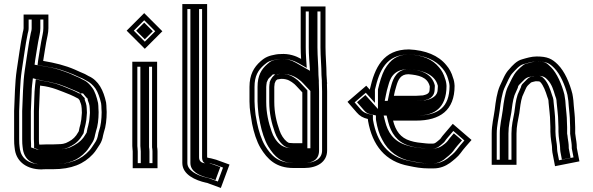

<svg xmlns="http://www.w3.org/2000/svg" viewBox="-20 -795 2942 952"><path d="M384 -266C384.7 -263.3 385 -260.7 385 -258C385 -251.3 385.3 -244 386 -236C386 -232 385.7 -228 385 -224L383 -202C382.3 -196 381.3 -190.7 380 -186C380 -183.3 379.3 -180 378 -176C375.3 -167.3 373 -157.3 371 -146C370.3 -144.7 370 -143.7 370 -143C366 -137 362 -130.7 358 -124C344.3 -105.7 329.3 -96.1 307 -86L293 -82C285.7 -80.7 277.7 -80 269 -80C259 -79.3 250 -79 242 -79H210C196.7 -79 187 -78.7 181 -78H178C177.3 -78 176 -78.3 174 -79V-83C173.3 -87 173 -94.3 173 -105V-243C174.6 -272.5 175.8 -304.1 177 -336C177 -348 177.7 -359.7 179 -371L183 -370C238.4 -364.5 283 -342.9 327 -326C342.8 -319.7 351.7 -314.2 366 -307H367C369.7 -303.7 372.3 -300.7 375 -298V-296C377.8 -288.5 384 -275.5 384 -266ZM194 -493C197.4 -520.2 206.1 -563.4 209 -585C213 -608.7 220 -629.7 220 -655V-723H97V-655C97 -648.3 94.8 -642 93 -634C81.1 -578.5 72.5 -507.5 63 -448C53.8 -385.9 53.2 -312.1 50 -245V-105C50 -87.7 50.7 -75 52 -67L54 -51C64.1 9.5 115.5 45 186 45C190.7 44.3 198.7 44 210 44H242C335.5 44 395.9 17.9 441 -31C455.6 -46.7 462.8 -61.5 475 -79C483 -91.7 488.3 -106.3 491 -123C492.3 -129.7 493.7 -135 495 -139C505 -167 509 -204 509 -240C508.3 -246 508 -252 508 -258C508 -267.3 507.3 -277 506 -287C493.4 -345.9 469.1 -396.2 419 -418C412.3 -421.3 406.3 -424.7 401 -428C384.6 -435.6 367.9 -441.5 351 -450C303.6 -470.7 252.7 -483.2 194 -493ZM400 -300.8V-308.4L392.7 -315.7C390.7 -317.6 388.7 -319.9 386.5 -322.6L379 -332H372C360.8 -337.8 351.7 -343 336.1 -349.3C308.7 -359.8 275.5 -376.8 238.8 -384.3C221.7 -389 206.5 -392.6 187.3 -394.7L157.5 -402.1L154.2 -373.9C149.2 -331.9 150.1 -284.1 148 -243.7V-105C148 -94.9 148.3 -87 149 -81.2V-61L166.1 -55.3C169 -54.3 170.5 -53 178 -53H182.4C187.8 -53.6 195.9 -54 210 -54H242C260.7 -54 282.3 -54.6 298.7 -57.6L315.7 -62.5C340.2 -73.6 360.8 -86.1 378 -109C384.5 -117.6 389.3 -126.8 395 -135.4V-138.1C396.9 -149.1 399.5 -160.9 401.8 -168.4C403.2 -172.4 404.2 -176.9 404.9 -182.3C406.5 -188.7 407.1 -192.9 407.9 -199.5L409.8 -220.9C410.7 -226.6 411 -230.8 411 -236V-237C410.4 -244.6 410 -252 410 -258C410 -275.1 403 -293.3 400 -300.8ZM189.9 -468.3C226.4 -462.2 253.3 -457.5 283.1 -448.3C305.4 -440.4 323.8 -434.6 340.4 -427.3C359 -418.1 375.4 -412.2 389.2 -405.9C395.8 -401.9 401 -399.1 407.8 -395.6C425.8 -386.7 440.9 -373.8 453.5 -355.7C464.5 -339.9 475.1 -311.2 481.3 -282.7C482.6 -272.4 483 -266.1 483 -258C483 -251.6 483.4 -244.6 484 -238.7C483.8 -203.5 479.9 -171.2 471.4 -147.2C469.2 -140.7 468.1 -136 466.4 -127.4C464.1 -112.8 459.6 -101.6 454.2 -92.8C440.2 -72.7 434.6 -60.9 422.6 -48C382.7 -4.7 330.7 19 242 19H210C199.2 19 190.9 19.3 184.4 20C122.6 19.4 86.5 -9.9 78.7 -54.6L76.7 -70.6C75.7 -77 75 -88.1 75 -105V-244.4C78.2 -312.8 78.9 -385 87.7 -444.2C97.3 -504 106 -575.2 117.4 -628.7C118.7 -634.6 122 -642.7 122 -655V-698H195V-655C195 -634.3 188.8 -615.9 184.3 -588.7C181.5 -567.8 172.8 -525.1 169.2 -496.1L166.2 -472.3ZM425 -258C425 -251.7 425.4 -244.4 426 -236.7V-236C426 -231.3 425.7 -227 424.9 -222L422.9 -200.4C422.2 -194.1 421.4 -189.2 419.9 -183.6C419.6 -180.3 418.5 -174.8 417.2 -171.1C414.9 -163.7 412.6 -154 410.8 -143.3C410.5 -141.9 410.2 -140.5 410 -140.2V-138C404.9 -130.3 400 -122.7 394.9 -114.3C377.4 -90.9 354.4 -76.6 327.3 -64.3L307 -58.5C295.3 -56.4 284.9 -55.2 271.2 -55C262.4 -54.5 250.9 -54 242 -54H210C193.9 -54 190.4 -53.7 184.5 -53H178C160.6 -53 158.4 -55.9 155.2 -56.9L134 -64V-81.8C133.3 -86.8 133 -94.8 133 -105V-243.4C134.6 -273.7 135.8 -303.6 137 -336.3C137 -348.2 137.7 -361 139.1 -372.8L143.1 -406.9L193.9 -394.2C214.1 -391.9 230.8 -387.8 247.2 -383.4C289.2 -374.6 322.4 -357.1 348.3 -347.2C362.6 -341.4 370.4 -337.2 380.4 -332H391.7L402.8 -318.2C407 -312.9 410.5 -309.6 415 -305.2V-299C418.5 -290.3 425 -274.9 425 -258ZM183.7 -468.8 151.5 -474.2 154.1 -494.9C157.7 -523.3 166.3 -566.1 169.2 -587.3C173.5 -613.3 180 -632.6 180 -655V-698H137V-655C137 -644.8 134.1 -637.3 132.6 -630.6C121 -576.5 112.4 -505.3 102.8 -445.6C93.9 -385.3 93.2 -312.5 90 -244.6V-105C90 -87.9 90.7 -76.3 91.8 -69.3L93.8 -53.3C102.8 -1.6 140.4 19 182.7 20C190.9 19.3 199.5 19 210 19H242C321.2 19 366.5 -0.3 406.4 -43.5C418.3 -56.3 424.6 -69.2 438 -88.6C444 -98.1 448.8 -110.4 451.3 -125.8C452.8 -133.7 454 -138.6 455.9 -144.3C464.9 -169.5 468.9 -203.6 469 -239.1C468.4 -245.1 468 -251.8 468 -258C468 -266.6 467.5 -274 466.2 -284.3C460.1 -312.3 450 -343.5 437.6 -359.6C424.8 -377.9 409.2 -391.8 396.2 -397.5C388.5 -400.8 381.8 -404.8 375 -408.9C361.5 -414.9 347.2 -420.1 327.1 -430C311.3 -436.7 295.6 -441.6 272.1 -449.9C244.1 -458.6 220.2 -462.8 183.7 -468.8Z M638 -44V39H761V-44C761 -52 760.3 -59.7 759 -67V-489H636V-71C636 -62.1 638 -51.6 638 -44ZM608 -643 698 -553 785 -640 695 -730ZM736 -44V14H663V-44C663 -55.4 661 -65.4 661 -71V-464H734V-64.7C735.2 -58.3 736 -51.5 736 -44ZM643.4 -643 695 -694.6 749.6 -640 698 -588.4ZM719 -65.6V-464H676V-71C676 -64.2 678 -54 678 -44V14H721V-44C721 -51.7 720.2 -58.9 719 -65.6ZM655.2 -643 698 -600.2 737.8 -640 695 -682.8Z M884 -775V13C884 71.1 949.6 99.4 1002 111C1006.7 111 1013.5 114.5 1018 116L1075 137L1118 21L1052 -3C1043.3 -5.7 1034.7 -8 1026 -10C1024.8 -10.2 1007 -12.6 1007 -15V-775ZM909 -750H982V-15C982 28.2 1021.3 14.6 1021.3 14.6C1028.7 16.3 1037.6 18.8 1044.1 20.7L1085.8 35.9L1060.2 104.9L1026.3 92.4C1023.8 91.6 1018.1 88.1 1004.9 86C952.8 74 909 48.3 909 13ZM924 -750V13C924 55.7 968.3 76.3 1012.1 86.7C1023.7 88.3 1036.3 93.7 1036.3 93.7L1048.3 98.2L1072.4 33.3L1033.1 19.1C1027.5 17.4 1020.8 15.5 1014.3 14C1014.3 14 967 22.9 967 -15V-750Z M1594 -560V-763H1471V-560C1471 -542 1471.7 -523 1473 -503C1447.1 -517.8 1412.4 -530.2 1371 -527C1363 -527 1355.3 -526.3 1348 -525C1313.8 -518.8 1295.8 -512.3 1272 -491C1238.7 -461.6 1217 -424.4 1217 -364V-292C1217 -249.3 1224.8 -217.2 1230 -181C1238.5 -138.5 1252.1 -94.6 1272 -61C1305.5 -6.1 1348 38 1435 38H1489C1550.5 38 1602 9.5 1602 -49V-342C1602 -354 1601.7 -367 1601 -381L1603 -383L1601 -386V-394L1599 -424C1599 -467.9 1594 -516 1594 -560ZM1342 -382C1343.3 -385.3 1344.7 -388.3 1346 -391C1346 -395.2 1352 -398 1355 -401C1361 -401 1368 -404 1376 -404C1406.6 -404 1422.6 -391.9 1440 -378L1449 -369C1454.3 -363 1459.3 -357.7 1464 -353L1479 -337V-85H1435C1430.3 -85 1425 -85.3 1419 -86C1411.2 -86 1407.6 -88.5 1402 -93C1386.7 -105.2 1373.1 -126.7 1366 -148C1351 -190.5 1340 -236.2 1340 -290V-364C1340 -370.5 1342 -376.5 1342 -382ZM1575.8 -391.4 1576.1 -378.8C1576.8 -363.5 1577 -353.6 1577 -342V-49C1577 -10.3 1544.8 13 1489 13H1435C1358.7 13 1324.9 -22.4 1293.4 -73.9C1276.2 -103.1 1262.6 -146 1254.6 -185.2C1251.4 -207 1247.1 -221 1245.9 -236.9C1244.3 -256 1242 -272.8 1242 -292V-364C1242 -417.7 1259.5 -446.6 1288.6 -472.3C1309.3 -490.8 1319.5 -494.4 1352.5 -500.4C1358.2 -501.4 1364.4 -502 1371 -502H1372C1407.7 -504.7 1437.4 -494.6 1460.6 -481.3L1501 -458.2L1497.9 -504.7C1496.6 -524.2 1496 -542.6 1496 -560V-738H1569V-560C1569 -514.1 1574 -466.1 1574 -424V-423.2L1576 -393.2C1576 -392.2 1575.8 -392.9 1575.8 -391.4ZM1317 -386.8V-382C1316.9 -380.7 1315 -374.3 1315 -364V-290C1315 -232.8 1326.9 -183.6 1342.4 -139.9C1350.7 -115 1366 -89.8 1386.4 -73.5C1392 -69 1405.9 -61.4 1417.5 -61C1423.7 -60.4 1429.5 -60 1435 -60H1504V-346.9L1482 -370.4C1476.9 -375.4 1472.5 -380.1 1467.2 -386.2L1456.7 -396.7C1438.5 -411.2 1415.2 -429 1376 -429C1364 -429 1355.5 -426.1 1354.8 -426H1344.6C1335.7 -418.1 1325.5 -411.8 1317 -386.8ZM1560.8 -388.2C1560.8 -389.6 1561 -391.5 1561 -393.5L1559 -423.5C1559 -467.5 1554 -514.5 1554 -560V-738H1511V-560C1511 -542.4 1511.7 -523.7 1513 -504L1517 -444L1446 -484.5C1423.3 -497.5 1400.2 -504.1 1373.5 -502H1371C1366.6 -502 1362.8 -501.6 1359.2 -501C1329.3 -495.6 1324.8 -494.6 1304.7 -476.6C1276.2 -451.5 1257 -420.7 1257 -364V-292C1257 -272.1 1259.4 -254.8 1261 -236.2C1262.2 -219.2 1266.8 -204.3 1269.8 -183.7C1277.9 -143.3 1291.7 -99.9 1309.4 -69.8C1342.8 -15.2 1376 13 1435 13H1489C1526.1 13 1562 -0.8 1562 -49V-342C1562 -355.8 1561.6 -372.7 1560.8 -388.2ZM1302 -382V-385.1C1303.6 -389 1304.8 -392 1306.6 -395.9C1309.4 -405.3 1319.6 -413.2 1321.6 -414.8L1332.8 -426H1351.1C1352.4 -426.3 1362.8 -429 1376 -429C1428.3 -429 1455.5 -406.2 1472.8 -392.4L1483.5 -381.7C1488.8 -375.7 1493.2 -371 1498.2 -365.9L1519 -343.8V-60H1435C1428.5 -60 1421.1 -60.5 1415.3 -61C1390.7 -62.6 1375.4 -73.7 1370.5 -77.6C1349 -94.8 1334.8 -118.9 1326.9 -142.8C1311.6 -186.1 1300 -234.1 1300 -290V-364C1300 -373.6 1302 -380.3 1302 -382Z M2077 -322C2067.6 -322 2053.1 -320 2043 -320H1933C1936.3 -336.4 1939 -349.2 1945 -368C1954.2 -399.3 1965.7 -427 2005 -427C2056.3 -422.7 2097.8 -412.8 2110 -370C2110 -368.7 2110.3 -367.3 2111 -366C2111 -359.3 2110.7 -354 2110 -350C2110 -330 2093.4 -326.1 2077 -322ZM1814 -353V-350L1796 -370L1703 -290L1749 -237C1763.1 -220.2 1780.5 -210.2 1804 -205C1804 -201.7 1804.3 -198.3 1805 -195C1826.1 -75.5 1889.5 6.9 2009 28C2039.7 34.6 2069.3 40 2105 40H2129C2163.7 40 2189.9 27.8 2211 13C2226.7 1.2 2252.1 -19.1 2263 -35C2279.8 -58.5 2299.4 -79.2 2318 -101L2225 -181L2185 -134C2177.2 -124.9 2170.4 -117.1 2163 -106C2158.4 -101.4 2143.3 -89.7 2141 -88C2136.3 -84.9 2132.8 -83 2125 -83H2106C2101.3 -83 2096.7 -83.3 2092 -84C2064.2 -86.8 2038.5 -88.8 2014 -97C1965.6 -111.5 1941.6 -146.7 1929 -197H2043C2162.7 -197 2234 -248.8 2234 -369C2233.3 -385 2230.7 -398.7 2226 -410C2219.7 -433.2 2207.7 -455.4 2193 -472C2153.8 -520.2 2090.3 -546.1 2008 -550C1879.4 -550 1838.1 -459.1 1814 -353ZM2006 -452H2005C1948.4 -452 1930.1 -405.9 1921.1 -375.3C1915 -356.1 1911.8 -341.2 1908.5 -324.9L1902.5 -295H2043C2055.8 -295 2070.5 -297 2077 -297H2080.1C2092.1 -300 2112.3 -301.5 2126.5 -321.7C2132 -329.4 2134.4 -338.5 2135 -348.2C2135.8 -353.7 2136 -359.4 2136 -366V-371.9C2120.2 -434.8 2059 -448.7 2006 -452ZM2007.4 -525C2086 -521.1 2140.1 -497.4 2173.9 -455.8C2186.6 -441.5 2196.5 -423.1 2201.9 -403.4C2204.5 -393.8 2208.3 -383.3 2209 -368.5C2208.6 -263.1 2153.7 -222 2043 -222H1897L1904.7 -190.9C1918.5 -135.8 1948.4 -91 2006.5 -73.2C2036 -63.5 2062.3 -61.8 2089 -59.2C2096.1 -58.2 2100.1 -58 2106 -58H2125C2137.3 -58 2149 -63.3 2154.9 -67.2C2159.4 -70.3 2174.3 -81.9 2182.4 -90.1C2189.5 -100.6 2195.4 -107.7 2204 -117.8L2227.7 -145.7L2282.6 -98.4C2267.9 -81.6 2255.8 -67.9 2242.5 -49.4C2235.2 -38.7 2210.6 -18 2196.3 -7.3C2177.5 5.8 2157.4 15 2129 15H2105C2071.6 15 2045.1 10.2 2013.8 3.5C1902.9 -16.1 1849 -89.8 1829.6 -199.6C1829.1 -202 1829 -203.2 1829 -205V-225.1L1809.4 -229.4C1790.1 -233.7 1778.7 -240.5 1768 -253.2L1738.3 -287.4L1793.8 -335.1L1839 -284.9V-350C1861 -445.8 1894.6 -524.5 2007.4 -525ZM2151 -369.8V-366C2151 -359.5 2150.7 -353.6 2150 -348.8C2149.4 -336.1 2144.2 -324.3 2131.9 -315.1C2113.7 -301.5 2098.5 -300.4 2084.7 -297H2077C2075 -297 2060.1 -295 2043 -295H1887.7L1893.3 -323.1C1896.6 -339.4 1899.6 -353.6 1905.7 -372.7C1913.1 -397.9 1925.7 -452 2005 -452H2007.7C2068.1 -447.5 2136.2 -429.8 2151 -369.8ZM2194 -368.7C2193.3 -383.3 2190.6 -395.6 2186.8 -404.8C2181 -426.1 2170.6 -445.6 2157.6 -460.3C2123.9 -501.8 2075.4 -521.4 2006.5 -525C1950.6 -524.4 1916.4 -501.3 1886.8 -449.8C1873.2 -424.4 1862 -386.2 1854 -351.2V-254.6L1791.7 -323.8L1750.2 -288.1L1784.3 -248.8C1795.2 -235.8 1804.2 -231.5 1817.4 -228.6L1844 -222.6V-205C1844 -202.6 1844.2 -200.7 1844.7 -197.9C1851.5 -159.4 1859.3 -130.7 1875 -102.9C1904.5 -43.9 1957.5 -7.1 2019.9 3.9C2050.5 9.3 2075 15 2105 15H2129C2147.1 15 2162.8 9.1 2180.7 -3.3C2194.4 -13.7 2218.8 -34.1 2226.4 -45C2240.7 -65.2 2255.7 -81.8 2270.8 -99.1L2230.3 -133.9L2220.3 -122.2C2212.3 -112.9 2206.5 -106.3 2199.9 -96.4C2194 -87.5 2175.5 -74.8 2171.7 -72C2165.2 -67.1 2147.3 -58 2125 -58H2106C2098.7 -58 2091.9 -58.5 2084.5 -59.4C2058.5 -62 2028.6 -64 1995.9 -74.7C1929 -95.2 1902.5 -141.2 1889.5 -193.1L1882.3 -222H2043C2094.4 -222 2128.2 -232.2 2152.8 -254.2C2177.2 -275.9 2193.9 -312.1 2194 -368.7Z M2635 -392H2641C2643.4 -392 2656.8 -392.4 2659 -388C2674.5 -372.5 2686.5 -338.7 2693 -317C2697.5 -305.7 2700 -299.7 2700 -287C2702.4 -253.6 2708 -224 2708 -189C2708.7 -180.3 2709 -172 2709 -164V-142C2709 -124.6 2711.2 -111.8 2713 -96L2716 -76C2716.7 -72 2717 -68.7 2717 -66C2717 -56.7 2717.7 -47.7 2719 -39L2732 29L2853 5L2840 -62V-66C2840 -74 2839.3 -82.7 2838 -92L2835 -112C2834.3 -120 2833.3 -127.3 2832 -134V-164C2832 -172 2831.7 -181 2831 -191C2831 -220.1 2827.1 -243.8 2825 -271L2823 -297C2821.7 -309 2820 -320 2818 -330C2804.7 -383.1 2780.3 -440.7 2746 -475C2717.7 -503.3 2694.4 -515 2641 -515C2614.8 -515 2590.3 -507.1 2569 -501C2541.6 -494.1 2519.6 -469 2505 -452C2482.9 -429.9 2472.6 -397.3 2458 -368C2444 -335.3 2437.9 -292.6 2433 -251C2428.1 -213.9 2418 -175.8 2418 -133V22H2541V-133C2541 -169.9 2549 -200.2 2555 -234C2558.7 -261.6 2561.5 -291.4 2570 -317L2578 -335C2580 -340.3 2582.7 -346.3 2586 -353C2592.9 -369.2 2596.9 -371 2611 -384C2611 -387.2 2632.5 -391.2 2635 -392ZM2807 -164V-131.5C2808.4 -124.8 2809.4 -117.6 2810.2 -109.1L2813.3 -88.4C2814.4 -80.2 2815 -72.6 2815 -66V-59.6L2823.7 -14.7L2751.8 -0.4L2743.6 -43.2C2742.5 -51.2 2742 -57.9 2742 -66C2742 -70.6 2741.4 -75.5 2740.7 -79.9L2737.8 -99.2C2735.8 -116.9 2734 -126.8 2734 -142V-164C2734 -172.1 2733.5 -182.9 2733 -190C2732.9 -227.1 2727.2 -258.5 2725 -287.9C2724.8 -304.4 2720 -316.9 2716.6 -325.3C2709.3 -349.2 2697.3 -384.3 2678.4 -403.9C2659.5 -426.2 2641 -417 2641 -417H2630.9C2622.6 -414.2 2609.8 -419.9 2590.9 -399.5C2585.7 -394.7 2579.6 -388.4 2577.3 -385.9C2563.2 -373.9 2563.6 -364.3 2563.3 -363.4C2559.7 -356.2 2556.6 -349.1 2554.9 -344.5L2546.7 -326.1C2536.9 -296.8 2533.7 -263.9 2530.3 -237.8C2524.4 -204.8 2516 -173.5 2516 -133V-3H2443V-133C2443 -171.9 2452.5 -208.2 2457.8 -247.9C2462.7 -289.4 2469.2 -330.4 2480.7 -357.5C2496.7 -389.9 2506.5 -418.1 2522.7 -434.3C2534.5 -446.1 2554.5 -471.6 2575.5 -476.8C2598.4 -483.4 2619.4 -490 2641 -490C2690.1 -490 2703.4 -482.3 2728.3 -457.3C2757.1 -428.5 2781.2 -373.8 2793.6 -324.5C2795.4 -315.2 2796.9 -304.9 2798.1 -294.7L2800.1 -269.1C2802.3 -240.5 2806 -217.8 2806 -191V-190.2C2806.6 -180.5 2807 -171.5 2807 -164ZM2694.4 -399.8C2716.7 -377.5 2725 -345.9 2732.1 -322.3C2736.3 -311.9 2739.9 -302.4 2740 -287.6C2742.3 -256.6 2747.9 -226 2748 -189.6C2748.6 -182 2749 -172 2749 -164V-142C2749 -125.9 2751 -115 2752.9 -98L2755.8 -78.5C2756.5 -74.2 2757 -69.9 2757 -66C2757 -57.4 2757.5 -49.9 2758.8 -41.7L2766 -4L2809.3 -12.6L2800 -60.5V-66C2800 -73.1 2799.4 -81.1 2798.2 -89.7L2795.1 -110.2C2794.3 -119.6 2793.4 -125.4 2792 -132.4V-164C2792 -171.9 2791.7 -179.5 2791 -190.5C2791 -219.4 2787.2 -241.4 2785 -269.8L2783.1 -295.5C2781.8 -306.4 2780.3 -317 2778.4 -326.5C2765.7 -376.9 2740.7 -433.2 2712.1 -461.8C2687.1 -486.7 2680.8 -490 2641 -490C2627.3 -490 2608.7 -484.9 2585.6 -478.3C2573.6 -474.8 2547.5 -448.7 2540.3 -440.2C2524.4 -421.7 2512.9 -394.1 2496.4 -361C2484.1 -331.6 2477.7 -290.4 2472.9 -249C2467.7 -210.3 2458 -173.4 2458 -133V-3H2501V-133C2501 -172.2 2509.3 -203.1 2515.2 -236.4C2518.7 -263.1 2521.7 -294.7 2531.1 -322.9L2539.2 -341.2C2541.1 -346 2544.1 -353 2547.5 -359.9C2548.6 -362.4 2546.2 -368.9 2561.1 -381.5C2564.5 -385.3 2568.8 -389.6 2575.3 -395.6C2594.4 -417.7 2614.1 -413.4 2625 -417H2640.9C2640.9 -417 2673.2 -426.3 2694.4 -399.8Z"/></svg>

Font: Tape
Style: Regular
Weight: 500
Foundry: Cannot Into Space Fonts
Version: Version 0.97